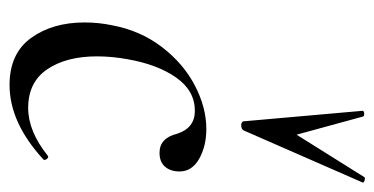

<svg xmlns="http://www.w3.org/2000/svg" viewBox="-211 -560 784 402"><g transform="rotate(90 181.0 -359.0)"><path d="M27 -144Q27 -174 33 -202Q44 -261 78.5 -306Q113 -351 159 -375Q205 -399 250 -399Q286 -399 312.5 -384Q339 -369 339 -343Q339 -324 329 -312.5Q319 -301 300 -301Q269 -301 260 -338Q248 -375 212 -375Q170 -375 142.5 -336Q115 -297 104 -234Q98 -201 98 -170Q98 -106 125 -66Q152 -26 206 -26Q255 -26 306 -67L308 -68Q311 -68 313.5 -64Q316 -60 314 -58Q237 13 158 13Q92 13 59.5 -32Q27 -77 27 -144ZM224 -727 262 -588 351 -730Q352 -731 354 -731Q357 -731 360 -729.5Q363 -728 362 -726L253 -477Q250 -472 242 -472Q239 -472 236.5 -473.5Q234 -475 234 -477L212 -726Q212 -729 217.5 -729.5Q223 -730 224 -727Z"/></g></svg>

Font: Cormorant Garamond Medium
Style: Italic
Weight: 500
Italic angle: -10°
Designer: Christian Thalmann (Catharsis Fonts)
Foundry: Catharsis Fonts
Version: Version 4.000